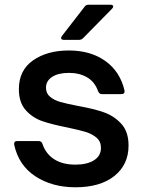

<svg xmlns="http://www.w3.org/2000/svg" viewBox="-20 -783 609 814"><path d="M40 -170V-174Q40 -185 53 -185H144Q156 -185 160 -173Q174 -131 209.5 -108Q245 -85 300 -85Q349 -85 378.5 -103.5Q408 -122 408 -156Q408 -183 389.5 -199Q371 -215 343.5 -223.5Q316 -232 268 -242Q202 -255 160.5 -269Q119 -283 89.5 -315.5Q60 -348 60 -405Q60 -485 120 -527Q180 -569 272 -569Q364 -569 426.5 -524.5Q489 -480 508 -399V-395Q508 -384 495 -384H412Q401 -384 396 -396Q382 -436 349.5 -455Q317 -474 272 -474Q227 -474 201 -457Q175 -440 175 -411Q175 -387 192.5 -372.5Q210 -358 236.5 -350.5Q263 -343 310 -334Q377 -322 420 -307Q463 -292 494 -258.5Q525 -225 525 -166Q525 -85 465 -37Q405 11 300 11Q201 11 130 -35.5Q59 -82 40 -170ZM251 -614Q239 -614 239 -622Q239 -625 243 -631L339 -755Q344 -763 356 -763H448Q460 -763 460 -755Q460 -751 455 -746L332 -621Q325 -614 315 -614Z"/></svg>

Font: Open Sauce Two SemiBold
Style: Regular
Weight: 600
Designer: Alfredo Marco Pradil
Foundry: Creative Sauce Fz LLC
Version: Version 1.477